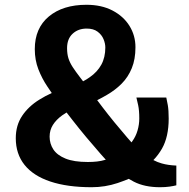

<svg xmlns="http://www.w3.org/2000/svg" viewBox="-20 -775 790 803"><path d="M533.5 -184.5Q548 -204.5 555.2 -229.2Q562.5 -254 562.5 -279.5Q562.5 -313.5 557.8 -335.2Q553 -357 550.5 -367H675.5Q678 -356.5 681.8 -335.2Q685.5 -314 685.5 -279Q685.5 -203 657.5 -153.5Q642 -126.5 621.5 -105.5Q638.5 -96.5 656.5 -91.5Q682.5 -84 717.5 -82.5V0Q706 3 688.8 5.5Q671.5 8 649 8Q585 8 540 -15Q529 -21 518.5 -27Q497 -18 472 -9.5Q419.5 8 363.5 8Q261.5 8 190.5 -15.8Q119.5 -39.5 82.8 -85.2Q46 -131 46 -197Q46 -251 72.8 -290.8Q99.5 -330.5 145 -358.5Q169 -373.5 196.5 -386Q187.5 -399 178.5 -412.5Q155.5 -446.5 140.5 -485.2Q125.5 -524 125.5 -569.5Q125.5 -657 184.2 -706Q243 -755 341.5 -755Q404.5 -755 450.5 -731Q496.5 -707 521.5 -666.8Q546.5 -626.5 546.5 -577.5Q546.5 -527 531.2 -489.8Q516 -452.5 489.2 -425.5Q462.5 -398.5 427 -378Q407.5 -366.5 386.5 -356Q396.5 -343 409.5 -325.5Q432 -296 458.8 -263.2Q485.5 -230.5 511.5 -200.5Q521 -189.5 530 -179.5Q531.5 -182 533.5 -184.5ZM401 -131Q371.5 -164.5 341.2 -200.8Q311 -237 284.5 -271Q270.5 -289 258.5 -304.5Q248.5 -298.5 240 -292.5Q215 -274.5 201.2 -252.5Q187.5 -230.5 187.5 -203.5Q187.5 -174 203.2 -150Q219 -126 254 -111.8Q289 -97.5 347.5 -97.5Q390.5 -97.5 418 -106Q420 -106.5 422.5 -107Q412 -118.5 401 -131ZM356 -452.5Q387 -474 403.8 -504.5Q420.5 -535 420.5 -576.5Q420.5 -593 413 -611.2Q405.5 -629.5 388.2 -642.5Q371 -655.5 342.5 -655.5Q307 -655.5 283.8 -634Q260.5 -612.5 260.5 -573.5Q260.5 -549.5 266.2 -531.2Q272 -513 284 -494.5Q296 -476 314.5 -452Q320.5 -444 327.5 -435Q343 -443 356 -452.5Z"/></svg>

Font: Koeln Type Sans
Style: Bold
Weight: 700
Designer: Eben Sorkin
Foundry: Eben Sorkin
Version: Version 2.001